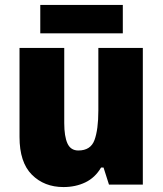

<svg xmlns="http://www.w3.org/2000/svg" viewBox="-20 -747 658 777"><path d="M558 -553V0H421L399 -69H389Q365 -28 325.5 -9Q286 10 237 10Q159 10 109 -40Q59 -90 59 -193V-553H240V-249Q240 -195 253 -166.5Q266 -138 297 -138Q347 -138 362.5 -180.5Q378 -223 378 -300V-553ZM477 -727V-612H143V-727Z"/></svg>

Font: Noto Sans Sinhala UI SemiCondensed Black
Style: Regular
Weight: 900
Width: 4
Designer: Jelle Bosma - Monotype Design Team
Foundry: Monotype Imaging Inc.
Version: Version 2.006; ttfautohint (v1.8.4.7-5d5b)